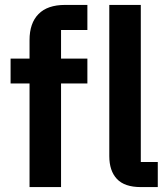

<svg xmlns="http://www.w3.org/2000/svg" viewBox="-20 -760 684 780"><path d="M552 0Q486 0 455 -33Q424 -66 424 -126V-740H552V-102H621V0ZM100 -421H23V-522H100V-597Q100 -666 136.5 -703Q173 -740 244 -740H335V-638H228V-522H335V-421H228V0H100Z"/></svg>

Font: IBM Plex Sans Thai Looped SemiBold
Style: Regular
Weight: 600
Designer: Mike Abbink, Paul van der Laan, Pieter van Rosmalen, Ben Mitchell, Mark Frömberg
Foundry: Bold Monday
Version: Version 1.1